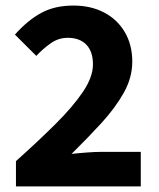

<svg xmlns="http://www.w3.org/2000/svg" viewBox="-20 -667 568 687"><path d="M37.1 0V-90.5Q117 -162 179.4 -224.1Q241.7 -286.2 277.2 -339Q312.6 -391.8 312.6 -436.4Q312.6 -482.8 288.8 -507.3Q265 -531.7 222.6 -531.7Q189.1 -531.7 161.6 -512.2Q134 -492.8 109.8 -467.1L33.4 -543.2Q79.1 -594.5 127.5 -620.8Q175.8 -647.1 242.7 -647.1Q305.3 -647.1 352.6 -622.2Q400 -597.3 426.6 -552Q453.3 -506.8 453.3 -446.3Q453.3 -388.8 422.4 -334.2Q391.5 -279.6 341.9 -225.6Q292.2 -171.6 236 -116.3Q260.5 -119.1 290.4 -121.3Q320.3 -123.6 342.3 -123.6H483.7V0Z"/></svg>

Font: Source Sans 3 VF
Style: Regular
Weight: 200
Designer: Paul D. Hunt
Foundry: Adobe
Version: Version 3.046;hotconv 1.0.118;makeotfexe 2.5.65603